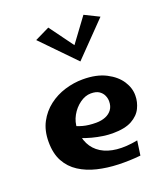

<svg xmlns="http://www.w3.org/2000/svg" viewBox="-139 -855 838 960"><g transform="rotate(-20 279.5 -375.0)"><path d="M444 2Q385 8 326 6Q267 4 215 -8.5Q163 -21 122.5 -47Q82 -73 59 -115Q36 -157 36 -219Q36 -279 59.5 -323Q83 -367 121.5 -396.5Q160 -426 207.5 -440.5Q255 -455 303 -455Q376 -455 425.5 -429.5Q475 -404 499.5 -366Q524 -328 523 -288Q523 -255 507.5 -223Q492 -191 455 -170.5Q418 -150 352 -150Q329 -150 301.5 -154Q274 -158 245.5 -165.5Q217 -173 191 -183.5Q165 -194 147 -207L173 -256Q194 -244 223.5 -236Q253 -228 293 -228Q321 -228 343 -237Q365 -246 377.5 -263.5Q390 -281 390 -307Q390 -323 383 -338.5Q376 -354 360.5 -364.5Q345 -375 317 -375Q287 -375 258 -354Q229 -333 211 -300.5Q193 -268 193 -232Q193 -185 210.5 -150Q228 -115 262 -94Q296 -73 344.5 -68Q393 -63 455 -75ZM230 -757 336 -612 323 -543 152 -719ZM417 -757 494 -719 323 -543 310 -612Z"/></g></svg>

Font: Marhey Medium
Style: Regular
Weight: 500
Designer: Nur Syamsi & Bustanul Arifin
Foundry: Namelatype
Version: Version 1.000